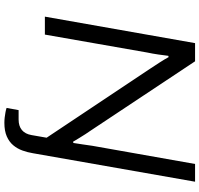

<svg xmlns="http://www.w3.org/2000/svg" viewBox="-37 -689 911 877"><g transform="rotate(90 418.5 -250.5)"><path d="M541 185Q528 185 516 183.5Q504 182 493 180Q482 178 473 175L483 120H526Q556 120 574 105Q592 90 597 61L609 -8L295 -479Q283 -497 266.5 -522.5Q250 -548 241 -565L235 -564Q233 -546 229 -518.5Q225 -491 220 -468L138 0H56L177 -686H260L576 -210Q583 -200 592.5 -185.5Q602 -171 611 -156Q620 -141 627 -129L633 -130Q636 -148 639.5 -172Q643 -196 646 -217L729 -686H810L680 54Q676 79 667.5 102.5Q659 126 643.5 144.5Q628 163 603 174Q578 185 541 185Z"/></g></svg>

Font: Archivo SemiExpanded Light
Style: Italic
Weight: 300
Width: 6
Italic angle: -10°
Designer: Hector Gatti
Foundry: Omnibus-Type
Version: Version 2.001